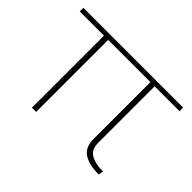

<svg xmlns="http://www.w3.org/2000/svg" viewBox="-104 -699 897 897"><g transform="rotate(45 344.5 -250.0)"><path d="M506 -476V-102Q506 -59 535.5 -41.5Q565 -24 617 -24L612 0Q548 0 513 -23Q478 -46 478 -100V-476H199V0H171V-476H11V-500H670V-476Z"/></g></svg>

Font: Work Sans ExtraLight
Style: Regular
Weight: 280
Designer: Wei Huang
Foundry: Wei Huang
Version: Version 1.500